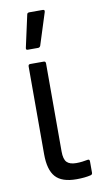

<svg xmlns="http://www.w3.org/2000/svg" viewBox="-82 -735 416 782"><g transform="rotate(-10 125.5 -343.5)"><path d="M170 8Q109 8 83 -21.5Q57 -51 57 -115V-478Q57 -487 65 -487H121Q129 -487 129 -478V-114Q129 -82 141 -69.5Q153 -57 180 -57Q193 -57 205 -58.5Q217 -60 227 -62Q236 -64 236 -54V-7Q236 0 229 2Q204 8 170 8ZM65 -546Q57 -546 59 -555L88 -687Q89 -695 98 -695H154Q163 -695 160 -685L118 -553Q115 -546 108 -546Z"/></g></svg>

Font: Sofia Sans Cond
Style: Regular
Weight: 400
Width: 3
Designer: Botio Nikoltchev, Ani Petrova
Foundry: lettersoup
Version: Version 4.100; ttfautohint (v1.8.3)